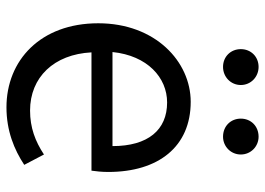

<svg xmlns="http://www.w3.org/2000/svg" viewBox="-133 -674 820 594"><g transform="rotate(90 277.0 -377.0)"><path d="M312 13C385 13 443 -11 490 -42L458 -103C417 -76 375 -60 322 -60C219 -60 148 -134 142 -250H508C510 -264 512 -282 512 -302C512 -457 434 -557 295 -557C171 -557 52 -448 52 -271C52 -92 167 13 312 13ZM141 -315C152 -423 220 -484 297 -484C382 -484 432 -425 432 -315ZM187 -657C218 -657 243 -681 243 -712C243 -743 218 -767 187 -767C155 -767 132 -743 132 -712C132 -681 155 -657 187 -657ZM403 -657C433 -657 458 -681 458 -712C458 -743 433 -767 403 -767C370 -767 347 -743 347 -712C347 -681 370 -657 403 -657Z"/></g></svg>

Font: Noto Sans CJK SC
Style: Regular
Weight: 400
Designer: Ryoko NISHIZUKA 西塚涼子 (kana, bopomofo & ideographs); Paul D. Hunt (Latin, Greek & Cyrillic); Sandoll Communications 산돌커뮤니
Foundry: Adobe
Version: Version 2.004;hotconv 1.0.118;makeotfexe 2.5.65603